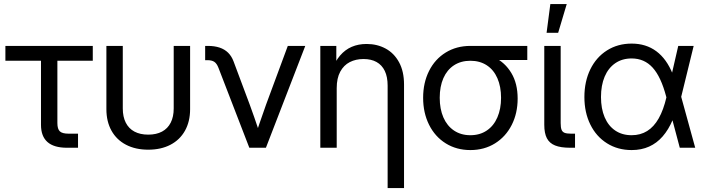

<svg xmlns="http://www.w3.org/2000/svg" viewBox="-20 -748 3570 972"><path d="M319.3 0Q252.9 0 220.2 -29.1Q187.5 -58.1 187.5 -116.2V-440.4H7.3V-515.6H449.7V-440.4H270.5V-125Q270.5 -94.7 283 -83Q295.4 -71.3 327.1 -71.3H375V0Z M518.6 -195.3V-515.6H601.6V-199.2Q601.6 -156.7 616.7 -127Q631.8 -97.2 660.6 -81.8Q689.5 -66.4 730.5 -66.4Q771.5 -66.4 800.3 -81.8Q829.1 -97.2 844.2 -127Q859.4 -156.7 859.4 -199.2V-515.6H942.4V-195.3Q942.4 -132.8 916.5 -86.4Q890.6 -40 842.8 -15.1Q794.9 9.8 730.5 9.8Q666 9.8 618.2 -15.1Q570.3 -40 544.4 -86.4Q518.6 -132.8 518.6 -195.3Z M1085.9 -404.8Q1077.6 -426.3 1065.2 -434.8Q1052.7 -443.4 1029.8 -443.4H1018.6V-515.6H1032.2Q1065.9 -515.6 1091.6 -507.1Q1117.2 -498.5 1134.8 -481.2Q1152.3 -463.9 1162.1 -438L1244.1 -218.8Q1264.6 -163.6 1295.9 -70.3H1275.9Q1284.7 -96.7 1293.5 -122.6Q1310.5 -173.3 1327.1 -218.8L1437 -515.6H1525.4L1326.2 0H1242.2Z M1684.6 0H1601.6V-515.6H1682.6V-390.6H1659.2Q1675.8 -436.5 1701.4 -466.6Q1727.1 -496.6 1760.7 -511Q1794.4 -525.4 1835.9 -525.4Q1889.2 -525.4 1932.1 -502.2Q1975.1 -479 2000.2 -432.9Q2025.4 -386.7 2025.4 -320.3V204.1H1942.4V-314.5Q1942.4 -358.9 1928 -388.9Q1913.6 -418.9 1886.2 -434.1Q1858.9 -449.2 1820.3 -449.2Q1781.2 -449.2 1750.7 -433.6Q1720.2 -418 1702.4 -385Q1684.6 -352.1 1684.6 -301.8Z M2122.1 -252.9Q2122.1 -329.1 2152.1 -388.9Q2182.1 -448.7 2236.6 -482.2Q2291 -515.6 2361.3 -515.6H2649.4V-444.3H2463.4L2361.3 -440.4Q2313.5 -440.4 2278.3 -417.5Q2243.2 -394.5 2224.6 -352.3Q2206.1 -310.1 2206.1 -252.9Q2206.1 -196.3 2224.6 -153.6Q2243.2 -110.8 2278.3 -87.2Q2313.5 -63.5 2361.3 -63.5Q2409.2 -63.5 2444.3 -87.2Q2479.5 -110.8 2498 -153.8Q2516.6 -196.8 2516.6 -252.9Q2516.6 -309.6 2498 -352.1Q2479.5 -394.5 2444.3 -417.5Q2409.2 -440.4 2361.3 -440.4V-484.4Q2428.7 -484.4 2482.9 -457.8Q2537.1 -431.2 2568.8 -378.2Q2600.6 -325.2 2600.6 -249Q2600.6 -174.8 2570.6 -115.5Q2540.5 -56.2 2486.1 -22.2Q2431.6 11.7 2361.3 11.7Q2291 11.7 2236.6 -22.2Q2182.1 -56.2 2152.1 -116.5Q2122.1 -176.8 2122.1 -252.9Z M2867.2 0Q2818.8 0 2790.3 -11.5Q2761.7 -22.9 2748.5 -48.3Q2735.4 -73.7 2735.4 -116.2V-515.6H2818.4V-125Q2818.4 -102.5 2822.8 -91.3Q2827.1 -80.1 2838.1 -75.7Q2849.1 -71.3 2871.1 -71.3H2891.1V0ZM2766.1 -727.5H2849.1L2805.7 -582H2747.1Z M2938.5 -256.8Q2938.5 -335.4 2968.5 -397Q2998.5 -458.5 3053 -492.9Q3107.4 -527.3 3177.7 -527.3Q3250.5 -527.3 3302.7 -488.5Q3355 -449.7 3385.7 -373H3415.5L3428.2 -259.3L3499.5 0H3421.4L3352.5 -259.3Q3326.2 -359.4 3283.9 -405.8Q3241.7 -452.1 3177.7 -452.1Q3129.9 -452.1 3094.7 -428Q3059.6 -403.8 3041 -359.9Q3022.5 -315.9 3022.5 -256.8Q3022.5 -198.2 3041 -154.5Q3059.6 -110.8 3094.5 -87.2Q3129.4 -63.5 3177.7 -63.5Q3222.2 -63.5 3256.3 -84.7Q3290.5 -106 3314.7 -148.7Q3338.9 -191.4 3354 -256.3L3413.6 -515.6H3491.7L3428.2 -256.3L3415.5 -141.6H3385.7Q3364.3 -91.3 3334.7 -57.4Q3305.2 -23.4 3266.1 -5.9Q3227.1 11.7 3177.7 11.7Q3107.4 11.7 3053 -22.5Q2998.5 -56.6 2968.5 -117.7Q2938.5 -178.7 2938.5 -256.8Z"/></svg>

Font: Intratopia Thin
Style: Regular
Weight: 100
Designer: Rasmus Andersson
Foundry: rsms
Version: Version 3.000;Glyphs 3.2.3 (3260)